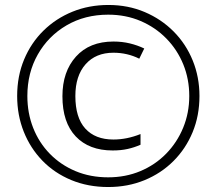

<svg xmlns="http://www.w3.org/2000/svg" viewBox="-20 -743 871 772"><path d="M415 9Q334 9 266.5 -19Q199 -47 150.5 -97Q102 -147 75.5 -213.5Q49 -280 49 -357Q49 -437 77 -504Q105 -571 155 -620Q205 -669 271.5 -696Q338 -723 416 -723Q495 -723 562 -694.5Q629 -666 678.5 -616Q728 -566 755 -499.5Q782 -433 782 -357Q782 -278 754.5 -211.5Q727 -145 677.5 -95.5Q628 -46 561 -18.5Q494 9 415 9ZM415 -30Q485 -30 544.5 -55Q604 -80 648 -125Q692 -170 716.5 -229.5Q741 -289 741 -357Q741 -425 717 -484Q693 -543 649 -588Q605 -633 545.5 -658.5Q486 -684 415 -684Q321 -684 247.5 -641Q174 -598 132 -524Q90 -450 90 -357Q90 -288 113.5 -228.5Q137 -169 180.5 -124.5Q224 -80 283.5 -55Q343 -30 415 -30ZM433 -138Q338 -138 284.5 -194.5Q231 -251 231 -356Q231 -455 285.5 -515.5Q340 -576 436 -576Q471 -576 502 -568.5Q533 -561 560 -548L540 -507Q516 -519 490 -525Q464 -531 436 -531Q365 -531 324 -484.5Q283 -438 283 -357Q283 -270 323 -226Q363 -182 436 -182Q490 -182 545 -204V-161Q520 -150 493 -144Q466 -138 433 -138Z"/></svg>

Font: Noto Sans Arabic SemCond Light
Style: Regular
Weight: 300
Width: 4
Designer: Monotype Design Team, Nadine Chahine, Nizar Qandah and Khaled Hosny
Foundry: Monotype Imaging Inc.
Version: Version 2.012; ttfautohint (v1.8.4.7-5d5b)